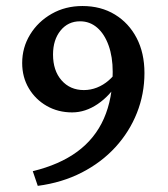

<svg xmlns="http://www.w3.org/2000/svg" viewBox="-20 -602 559 638"><path d="M372.1 -329.1Q345.7 -284.2 304.7 -256.3Q263.7 -228.5 219.7 -228.5Q172.9 -228.5 135.3 -250Q97.7 -271.5 75.7 -308.6Q53.7 -345.7 53.7 -392.6Q53.7 -444.3 80.1 -487.3Q106.4 -530.3 151.9 -556.2Q197.3 -582 253.9 -582Q315.4 -582 361.8 -553.7Q408.2 -525.4 434.1 -475.6Q460 -425.8 460 -359.4Q460 -290 435.1 -227.1Q410.2 -164.1 363.8 -113.3Q317.4 -62.5 252 -28.8Q186.5 4.9 105.5 15.6L88.9 -33.2Q177.7 -54.7 236.8 -98.1Q295.9 -141.6 325.2 -208Q354.5 -274.4 354.5 -363.3Q354.5 -413.1 340.8 -451.2Q327.1 -489.3 302.7 -510.3Q278.3 -531.2 246.1 -531.2Q206.1 -531.2 181.2 -500.5Q156.2 -469.7 156.2 -420.9Q156.2 -367.2 184.6 -335Q212.9 -302.7 258.8 -302.7Q281.2 -302.7 302.2 -311Q323.2 -319.3 340.8 -334.5Q358.4 -349.6 371.1 -369.1Z"/></svg>

Font: Crimson Pro Medium
Style: Regular
Weight: 500
Designer: Jacques Le Bailly
Foundry: Baron von Fonthausen
Version: Version 1.003